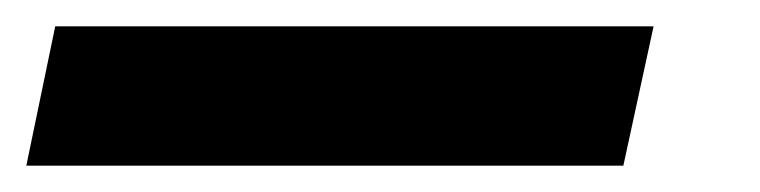

<svg xmlns="http://www.w3.org/2000/svg" viewBox="-107 24 578 146"><path d="M-87 150 -65 44H390L367 150Z"/></svg>

Font: Wix Madefor Text
Style: Bold Italic
Weight: 700
Italic angle: -12°
Designer: Dalton Maag Ltd
Foundry: Dalton Maag Ltd
Version: Version 3.100